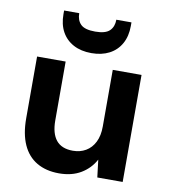

<svg xmlns="http://www.w3.org/2000/svg" viewBox="-83 -804 782 887"><g transform="rotate(10 308.0 -360.5)"><path d="M253 12Q192 12 148.5 -13.5Q105 -39 82.5 -89Q60 -139 60 -212V-502H194V-226Q194 -165 219.5 -133.5Q245 -102 298 -102Q332 -102 358.5 -117.5Q385 -133 400 -163Q415 -193 415 -236V-502H550V0H431L421 -82Q398 -39 355.5 -13.5Q313 12 253 12ZM304 -561Q255 -561 219.5 -580Q184 -599 165 -633.5Q146 -668 146 -716V-733H217Q217 -700 236 -681Q255 -662 304 -662Q352 -662 371.5 -681Q391 -700 391 -733H462V-716Q462 -668 442.5 -633Q423 -598 387.5 -579.5Q352 -561 304 -561Z"/></g></svg>

Font: DM Sans 16pt
Style: Bold
Weight: 700
Version: Version 4.004;gftools[0.9.30]